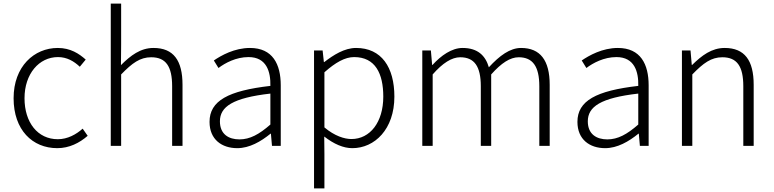

<svg xmlns="http://www.w3.org/2000/svg" viewBox="-20 -815 4324 1073"><path d="M300 13C367 13 424 -16 470 -56L442 -96C406 -64 358 -37 303 -37C191 -37 117 -130 117 -266C117 -402 198 -496 304 -496C354 -496 393 -473 426 -442L459 -482C422 -515 374 -547 303 -547C171 -547 56 -444 56 -266C56 -89 161 13 300 13Z M599 0H657V-399C719 -463 763 -495 825 -495C907 -495 942 -444 942 -333V0H1000V-341C1000 -478 949 -547 838 -547C765 -547 710 -505 656 -451L657 -567V-795H599Z M1306 13C1374 13 1438 -24 1492 -68H1494L1500 0H1549V-338C1549 -456 1504 -547 1377 -547C1290 -547 1216 -505 1175 -477L1201 -435C1238 -463 1299 -496 1369 -496C1470 -496 1493 -414 1491 -335C1256 -308 1151 -252 1151 -134C1151 -35 1220 13 1306 13ZM1318 -36C1259 -36 1209 -64 1209 -137C1209 -219 1281 -268 1491 -292V-119C1428 -64 1377 -36 1318 -36Z M1735 238H1793V46L1792 -52C1846 -10 1899 13 1949 13C2074 13 2184 -93 2184 -275C2184 -439 2112 -547 1970 -547C1905 -547 1844 -508 1792 -468H1790L1783 -533H1735ZM1944 -38C1905 -38 1850 -55 1793 -103V-411C1855 -466 1908 -496 1959 -496C2078 -496 2122 -403 2122 -275C2122 -132 2048 -38 1944 -38Z M2340 0H2398V-399C2454 -463 2505 -495 2552 -495C2631 -495 2667 -444 2667 -333V0H2725V-399C2782 -463 2831 -495 2879 -495C2957 -495 2994 -444 2994 -333V0H3052V-341C3052 -478 2999 -547 2892 -547C2830 -547 2772 -504 2712 -439C2693 -504 2650 -547 2565 -547C2505 -547 2445 -505 2397 -452H2395L2388 -533H2340Z M3362 13C3430 13 3494 -24 3548 -68H3550L3556 0H3605V-338C3605 -456 3560 -547 3433 -547C3346 -547 3272 -505 3231 -477L3257 -435C3294 -463 3355 -496 3425 -496C3526 -496 3549 -414 3547 -335C3312 -308 3207 -252 3207 -134C3207 -35 3276 13 3362 13ZM3374 -36C3315 -36 3265 -64 3265 -137C3265 -219 3337 -268 3547 -292V-119C3484 -64 3433 -36 3374 -36Z M3791 0H3849V-399C3911 -463 3955 -495 4017 -495C4099 -495 4134 -444 4134 -333V0H4192V-341C4192 -478 4141 -547 4030 -547C3957 -547 3902 -505 3848 -452H3846L3839 -533H3791Z"/></svg>

Font: Noto Sans CJK JP Light
Style: Regular
Weight: 300
Designer: Ryoko NISHIZUKA (kana & ideographs); Paul D. Hunt (Latin, Greek & Cyrillic); Wenlong ZHANG (bopomofo); Sandoll Communica
Foundry: Adobe Systems Incorporated
Version: Version 1.004;PS 1.004;hotconv 1.0.82;makeotf.lib2.5.63406